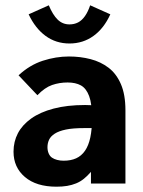

<svg xmlns="http://www.w3.org/2000/svg" viewBox="-20 -692 540 724"><path d="M193 12Q117 12 74 -24.5Q31 -61 31 -120Q31 -158 47.5 -189.5Q64 -221 97.5 -245Q131 -269 182 -282.5Q233 -296 301 -296Q307 -296 317 -295.5Q327 -295 339 -295Q351 -295 361 -294L364 -208Q356 -209 343.5 -209Q331 -209 318 -209Q305 -209 297 -209Q255 -209 228.5 -203.5Q202 -198 186.5 -188Q171 -178 165 -165Q159 -152 159 -137Q159 -124 163.5 -113.5Q168 -103 176 -97.5Q184 -92 195.5 -89Q207 -86 220 -86Q247 -86 267 -95Q287 -104 300.5 -123.5Q314 -143 320.5 -173.5Q327 -204 327 -246Q327 -301 316 -330Q305 -359 285 -370Q265 -381 235 -381Q204 -381 176.5 -371.5Q149 -362 121 -333L50 -408Q92 -447 141.5 -463Q191 -479 240 -479Q283 -479 321.5 -469Q360 -459 389.5 -436.5Q419 -414 436 -374.5Q453 -335 453 -276V0H323V-44Q310 -29 296.5 -18Q283 -7 267 -0.5Q251 6 233 9Q215 12 193 12ZM320 -672 396 -638Q372 -585 332.5 -556.5Q293 -528 242 -528Q191 -528 152 -556.5Q113 -585 88 -638L164 -672Q179 -636 197.5 -618Q216 -600 242 -600Q260 -600 274.5 -607.5Q289 -615 300.5 -631.5Q312 -648 320 -672Z"/></svg>

Font: Inconsolata ExtraBold
Style: Regular
Weight: 800
Designer: Raph Levien, Cyreal, Brenton Simpson
Foundry: Raph Levien, Cyreal, Google
Version: Version 3.001